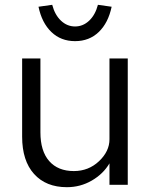

<svg xmlns="http://www.w3.org/2000/svg" viewBox="-20 -768 623 798"><path d="M258 10Q171 10 121.5 -45Q72 -100 72 -200V-525H148V-218Q148 -140 184.5 -98.5Q221 -57 287 -57Q348 -57 391.5 -98Q435 -139 435 -189V-525H511V0H435V-89Q409 -45 361.5 -17.5Q314 10 258 10ZM140 -740 197 -748Q208 -706 233.5 -682Q259 -658 292 -658Q325 -658 350.5 -682Q376 -706 387 -748L444 -740Q430 -673 390.5 -635Q351 -597 292 -597Q233 -597 193.5 -635Q154 -673 140 -740Z"/></svg>

Font: Easer Grotesk Light
Style: Regular
Weight: 300
Designer: Boardeaser, Bonnie Shaver-Troup, Thomas Jockin
Foundry: Lexend
Version: Version 1.008;Glyphs 3.1.2 (3151)